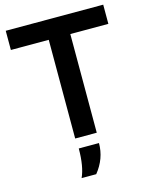

<svg xmlns="http://www.w3.org/2000/svg" viewBox="-134 -779 858 1092"><g transform="rotate(-15 295.5 -233.5)"><path d="M231 0V-581H8V-694H582V-581H358V0ZM208 227Q236 166 236 60H355Q355 152 294 227Z"/></g></svg>

Font: Cantarell
Style: Bold
Weight: 700
Designer: Dave Crossland, Nikolaus Waxweiler, Florian Fecher, Jacques Le Bailly, Eben Sorkin, Alexei Vanyashin, Alexios Zavras, Em
Version: Version 0.303